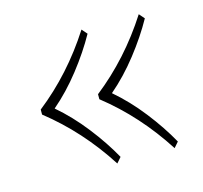

<svg xmlns="http://www.w3.org/2000/svg" viewBox="-66 -522 547 518"><g transform="rotate(-15 207.5 -263.0)"><path d="M40 -256V-270Q134 -344 202 -450L215 -435Q190 -390 154 -344Q118 -298 77 -263Q118 -228 154 -182Q190 -136 215 -91L202 -76Q134 -182 40 -256ZM200 -256V-270Q294 -344 362 -450L375 -435Q350 -390 314 -344Q278 -298 237 -263Q278 -228 314 -182Q350 -136 375 -91L362 -76Q294 -182 200 -256Z"/></g></svg>

Font: Trirong Thin
Style: Regular
Weight: 250
Designer: Katatrad Team
Foundry: CadsonDemak
Version: Version 1.001